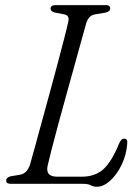

<svg xmlns="http://www.w3.org/2000/svg" viewBox="-20 -720 540 752"><path d="M306.5 0H23Q2.5 0 4.5 -14Q5 -26 24 -30L58 -35.5Q87 -40.5 98 -77Q105.5 -103.5 117.8 -148Q130 -192.5 145 -247.5Q160 -302.5 176 -360.8Q192 -419 206.2 -473Q220.5 -527 231.5 -569.5Q242.5 -612 247.5 -635.5Q253 -659 233 -663.5L194 -671Q178 -675.5 178 -686Q178 -700 198.5 -700H394.5Q411.5 -700 411.5 -687Q411.5 -674.5 393 -670.5L351 -663.5Q327 -659.5 317.5 -628Q310.5 -603.5 298.2 -559.2Q286 -515 270.8 -460Q255.5 -405 239.2 -346.2Q223 -287.5 208.2 -233.2Q193.5 -179 182.5 -136.2Q171.5 -93.5 166.5 -71Q157 -28 204 -28H301Q352 -28 384.8 -57.2Q417.5 -86.5 446.5 -158Q454.5 -177 466.5 -177Q480 -177 478.5 -158.5Q475 -112.5 456 -73.8Q437 -35 411 -11.8Q385 11.5 359.5 11.5Q346.5 11.5 335.8 5.8Q325 0 306.5 0Z"/></svg>

Font: Fraunces 72pt S050 Light
Style: Italic
Weight: 300
Italic angle: -16°
Version: Version 1.000; ttfautohint (v1.8.3)